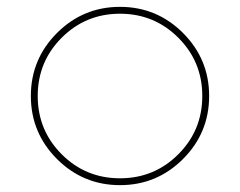

<svg xmlns="http://www.w3.org/2000/svg" viewBox="-20 -530 700 560"><path d="M513.8 -66.2Q437.5 10 330 10Q222.5 10 146.2 -66.2Q70 -142.5 70 -250Q70 -357.5 146.2 -433.8Q222.5 -510 330 -510Q437.5 -510 513.8 -433.8Q590 -357.5 590 -250Q590 -142.5 513.8 -66.2ZM160 -80Q230 -10 330 -10Q430 -10 500 -80Q570 -150 570 -250Q570 -350 500 -420Q430 -490 330 -490Q230 -490 160 -420Q90 -350 90 -250Q90 -150 160 -80Z"/></svg>

Font: Now Thin
Style: Regular
Weight: 250
Designer: Alfredo Marco Pradil
Foundry: Alfredo Marco Pradil
Version: Version 1.002;PS 001.002;hotconv 1.0.88;makeotf.lib2.5.64775